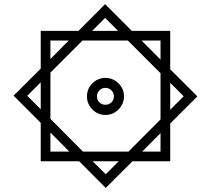

<svg xmlns="http://www.w3.org/2000/svg" viewBox="-20 -756 1031 939"><path d="M367.2 32.7H179.2V-155.3L46.4 -288.1L179.2 -420.4V-605H363.8L494.1 -735.8L624.5 -605H812.5V-417L945.3 -284.7L812.5 -151.9V32.7H627.9L497.1 163.1ZM430.7 -605H557.6L494.1 -668.5ZM765.1 -464.4V-557.6H672.4ZM226.6 -467.3 315.9 -557.6H226.6ZM226.6 -400.9V-174.8L385.7 -14.6H608.4L765.1 -171.9V-397.9L605.5 -557.6H383.3ZM405.3 -284.7Q405.3 -321.8 431.9 -348.4Q458.5 -375 495.6 -375Q532.7 -375 559.6 -348.4Q586.4 -321.8 586.4 -284.7Q586.4 -247.6 559.6 -220.7Q532.7 -193.8 495.6 -193.8Q458.5 -193.8 431.9 -220.7Q405.3 -247.6 405.3 -284.7ZM179.2 -353.5 113.3 -287.6 179.2 -221.7ZM812.5 -351.1V-219.2L878.4 -285.2ZM454.1 -284.7Q454.1 -267.1 466.1 -255.4Q478 -243.7 495.6 -243.7Q512.7 -243.7 524.9 -255.4Q537.1 -267.1 537.1 -284.7Q537.1 -302.2 524.9 -314.2Q512.7 -326.2 495.6 -326.2Q478 -326.2 466.1 -314.2Q454.1 -302.2 454.1 -284.7ZM226.6 -107.9V-14.6H318.8ZM675.3 -14.6H765.1V-105ZM560.5 32.7H433.1L497.1 96.2Z"/></svg>

Font: Vazirmatn RD
Style: Bold
Weight: 700
Designer: Saber Rastikerdar
Foundry: Saber Rastikerdar
Version: Version 32.102